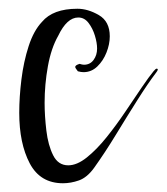

<svg xmlns="http://www.w3.org/2000/svg" viewBox="-20 -411 381 439"><path d="M124 8Q72 8 48 -37.5Q24 -83 24 -153Q24 -189 29 -229.5Q34 -270 45.5 -305.5Q57 -341 76 -361Q101 -391 157 -391Q181 -391 206 -376.5Q231 -362 231 -328Q231 -310 223.5 -291Q216 -272 202.5 -259Q189 -246 171 -246Q168 -246 165 -246.5Q162 -247 158 -248Q156 -251 154 -253.5Q152 -256 152 -258Q152 -262 162 -265Q168 -263 172 -263Q186 -263 194 -274Q202 -285 202 -300Q202 -313 197 -329.5Q192 -346 182.5 -358.5Q173 -371 159 -371Q133 -371 113 -329Q97 -301 89.5 -259.5Q82 -218 82 -176Q82 -146 86 -112.5Q90 -79 101.5 -56Q113 -33 136 -33Q156 -33 178.5 -51Q201 -69 223.5 -97Q246 -125 266.5 -155.5Q287 -186 304 -211Q321 -236 331 -248Q336 -254 338 -254Q344 -254 337 -245Q318 -220 294 -182Q270 -144 245 -103Q220 -62 195 -27Q179 -5 160.5 1.5Q142 8 124 8Z"/></svg>

Font: Festive
Style: Regular
Weight: 400
Designer: Robert E. Leuschke
Foundry: Robert E. Leuschke
Version: Version 1.101; ttfautohint (v1.8.3)